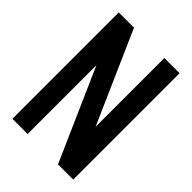

<svg xmlns="http://www.w3.org/2000/svg" viewBox="-246 -996 1117 1117"><g transform="rotate(45 312.5 -437.5)"><path d="M437.5 -309.1V-875H562.5V0H437.5L187.5 -565.9V0H62.5V-875H187.5Z"/></g></svg>

Font: Oldtimer
Style: Regular
Weight: 400
Designer: GGBotNet
Foundry: GGBotNet
Version: 1.00